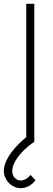

<svg xmlns="http://www.w3.org/2000/svg" viewBox="-57 -740 279 1002"><path d="M80 -720H122V0H80ZM-37 152Q-37 123 -20 90.8Q-3 58.5 25.8 27Q54.5 -4.5 91 -33L122 0Q91 20.5 64.8 46.8Q38.5 73 22.8 100.8Q7 128.5 7 152Q7 174 20 188Q33 202 51 202Q64 202 77.8 194.2Q91.5 186.5 103 173L128 201Q112 221.5 92 231.8Q72 242 51 242Q28 242 7.8 229.5Q-12.5 217 -24.8 196.2Q-37 175.5 -37 152Z"/></svg>

Font: Tap Sans
Style: Regular
Weight: 400
Designer: Tap Payments
Foundry: Tap Payments
Version: Version 1.001;Glyphs 3.1.2 (3151)